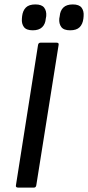

<svg xmlns="http://www.w3.org/2000/svg" viewBox="-20 -848 398 868"><path d="M62 0Q50 0 52 -10L152 -645Q154 -655 163 -655H236Q247 -655 245 -645L144 -10Q142 0 134 0ZM297 -711Q268 -711 257 -726Q246 -741 248 -764L250 -775Q252 -800 266.5 -814Q281 -828 309 -828Q338 -828 349 -813Q360 -798 358 -775L357 -764Q354 -739 340 -725Q326 -711 297 -711ZM128 -711Q99 -711 88 -726Q77 -741 79 -764L80 -775Q83 -800 97 -814Q111 -828 140 -828Q169 -828 180 -813Q191 -798 189 -775L187 -764Q185 -739 170.5 -725Q156 -711 128 -711Z"/></svg>

Font: Sofia Sans Medium
Style: Italic
Weight: 500
Italic angle: -9°
Version: Version 4.101